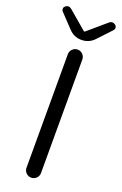

<svg xmlns="http://www.w3.org/2000/svg" viewBox="-183 -983 655 1032"><g transform="rotate(20 144.0 -467.0)"><path d="M102.5 -41V-690.4Q102.5 -708 114.7 -720.2Q127 -732.4 144 -732.4Q161.1 -732.4 173.3 -720.2Q185.5 -708 185.5 -690.4V-41Q185.5 -24.4 173.3 -12.2Q161.1 0 144 0Q127 0 114.7 -12.2Q102.5 -24.4 102.5 -41ZM72.3 -819.3 -1 -896.5Q-6.8 -902.3 -6.8 -911.1Q-6.8 -920.9 1 -926.8Q9.8 -933.6 17.6 -933.6Q26.4 -933.6 35.2 -926.8L139.6 -837.9Q141.6 -835.9 144 -835.9Q146.5 -835.9 148.4 -837.9L251 -925.8Q259.8 -933.6 269.5 -933.6Q278.3 -933.6 287.1 -926.8Q294.9 -920.9 294.9 -910.2Q294.9 -902.3 289.1 -896.5L215.8 -818.4Q186.5 -788.1 144 -788.1Q101.6 -788.1 72.3 -819.3Z"/></g></svg>

Font: Gen Jyuu Gothic Normal
Style: Regular
Weight: 300
Designer: [Source Han Sans]
Ryoko NISHIZUKA  (kana & ideographs); Paul D. Hunt (Latin, Greek & Cyrillic); Wenlong ZHANG  (bopomofo
Version: Version 1.002.20150607